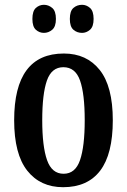

<svg xmlns="http://www.w3.org/2000/svg" viewBox="-20 -770 529 800"><path d="M243 10Q148 10 93.5 -59Q39 -128 39 -269Q39 -547 246 -547Q341 -547 395.5 -478.5Q450 -410 450 -269Q450 -128 397.5 -59Q345 10 243 10ZM245 -46Q294 -46 313.5 -103Q333 -160 333 -269Q333 -379 313.5 -434.5Q294 -490 244 -490Q195 -490 175.5 -434.5Q156 -379 156 -269Q156 -160 176 -103Q196 -46 245 -46ZM322 -633Q301 -633 286 -646Q271 -659 271 -691Q271 -724 286 -737Q301 -750 322 -750Q340 -750 355 -737Q370 -724 370 -691Q370 -659 355 -646Q340 -633 322 -633ZM163 -633Q144 -633 129.5 -646Q115 -659 115 -691Q115 -724 129.5 -737Q144 -750 163 -750Q182 -750 197.5 -737Q213 -724 213 -691Q213 -659 197.5 -646Q182 -633 163 -633Z"/></svg>

Font: Noto Serif ExtraCondensed SemiBold
Style: Regular
Weight: 600
Width: 2
Designer: Monotype Design Team
Foundry: Monotype Imaging Inc.
Version: Version 2.015; ttfautohint (v1.8.4.7-5d5b)